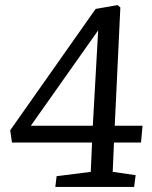

<svg xmlns="http://www.w3.org/2000/svg" viewBox="-20 -733 595 753"><path d="M430 -240H539L533 -174H427L422 -59L512 -46L506 0H197L202 -42L336 -59L341 -174H27L20 -222L355 -698L441 -713L452 -704ZM344 -240 365 -614 101 -240Z"/></svg>

Font: Literata 18pt
Style: Italic
Weight: 400
Italic angle: -2°
Designer: Latin by Veronika Burian and Jose Scaglione. Greek by Irene Vlachou. Cyrillic by Vera Evstafieva
Foundry: TypeTogether
Version: Version 3.103;gftools[0.9.29]